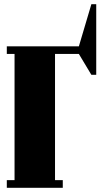

<svg xmlns="http://www.w3.org/2000/svg" viewBox="-20 -888 480 908"><path d="M240.2 -632.8V-36.1H276.9V0H12.2V-36.1H48.8V-632.8H12.2V-668.9H353L412.1 -868.2H435.1V-534.2H412.1L353 -632.8Z"/></svg>

Font: Lletraferida
Style: Heavy
Weight: 900
Designer: Josep Patau Bellart
Foundry: Josep Patau Bellart
Version: Version 1.000